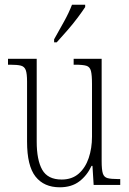

<svg xmlns="http://www.w3.org/2000/svg" viewBox="-20 -786 550 816"><path d="M234 10Q167 10 131 -35.5Q95 -81 95 -184V-439Q95 -473 89.5 -488Q84 -503 69 -507Q54 -511 23 -511H14V-536H136V-184Q136 -106 159.5 -64.5Q183 -23 242 -23Q286 -23 314.5 -48Q343 -73 357 -114.5Q371 -156 371 -205V-429Q371 -467 366.5 -484.5Q362 -502 347 -506.5Q332 -511 300 -511H293V-536H412V-101Q412 -65 417 -49Q422 -33 437 -29Q452 -25 481 -25H491V0H378L373 -81H369Q350 -40 317 -15Q284 10 234 10ZM210 -619Q232 -658 252.5 -695Q273 -732 286 -766H342V-756Q331 -739 310.5 -711.5Q290 -684 265.5 -656Q241 -628 221 -606H210Z"/></svg>

Font: Noto Serif Tamil Condensed ExtraLight
Style: Italic
Weight: 200
Width: 3
Italic angle: -12°
Designer: Indian Type Foundry, Tom Grace, and the Monotype Design Team
Foundry: Monotype Imaging Inc.
Version: Version 2.003; ttfautohint (v1.8.4.7-5d5b)